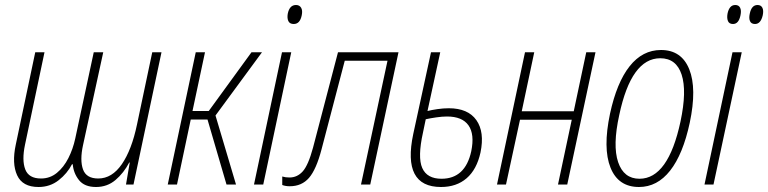

<svg xmlns="http://www.w3.org/2000/svg" viewBox="-20 -738 3073 768"><path d="M134 10Q70 10 48.5 -37Q27 -84 43 -159L121 -529H158L80 -159Q67 -97 81 -60.5Q95 -24 144 -24Q180 -24 207.5 -46.5Q235 -69 253.5 -105.5Q272 -142 281 -184L355 -529H393L312 -157Q299 -97 312 -60.5Q325 -24 373 -24Q428 -24 467.5 -81.5Q507 -139 528 -240L589 -529H626L514 0H484L499 -88H497Q475 -46 442 -18Q409 10 364 10Q318 10 296 -17.5Q274 -45 271 -81H268Q249 -44 214.5 -17Q180 10 134 10Z M651 0 763 -529H800L750 -294H815L986 -529H1028L842 -276L924 0H886L810 -260H743L688 0Z M1155 -642Q1139 -642 1133.5 -653.5Q1128 -665 1131 -683Q1138 -718 1164 -718Q1178 -718 1184.5 -707Q1191 -696 1187 -677Q1180 -642 1155 -642ZM996 0 1108 -529H1145L1033 0Z M1139 7Q1122 7 1109 2V-32Q1122 -28 1138 -28Q1169 -28 1191 -52.5Q1213 -77 1232 -147L1332 -529H1574L1461 0H1424L1530 -495H1359L1266 -140Q1245 -60 1216 -26.5Q1187 7 1139 7Z M1744 10Q1588 10 1633 -202L1704 -529H1741L1690 -294Q1706 -298 1729.5 -301.5Q1753 -305 1775 -305Q1852 -305 1885.5 -257.5Q1919 -210 1902 -128Q1887 -60 1846.5 -25Q1806 10 1744 10ZM1672 -208Q1650 -109 1669 -66Q1688 -23 1746 -23Q1841 -23 1865 -133Q1879 -201 1854 -236.5Q1829 -272 1768 -272Q1749 -272 1725 -268.5Q1701 -265 1683 -261Z M1968 0 2080 -529H2117L2067 -293H2275L2325 -529H2362L2249 0H2212L2267 -259H2060L2004 0Z M2536 10Q2453 10 2422 -67.5Q2391 -145 2420 -283Q2447 -408 2498.5 -473Q2550 -538 2624 -538Q2706 -538 2737 -461Q2768 -384 2739 -247Q2712 -121 2660.5 -55.5Q2609 10 2536 10ZM2538 -23Q2653 -23 2702 -252Q2728 -374 2706.5 -439.5Q2685 -505 2621 -505Q2505 -505 2457 -278Q2430 -156 2452.5 -89.5Q2475 -23 2538 -23Z M2912 -642Q2897 -642 2892 -653.5Q2887 -665 2890 -683Q2897 -718 2921 -718Q2935 -718 2940.5 -707Q2946 -696 2942 -677Q2935 -642 2912 -642ZM3000 -642Q2985 -642 2980 -653.5Q2975 -665 2979 -683Q2986 -718 3010 -718Q3024 -718 3029.5 -707Q3035 -696 3031 -677Q3023 -642 3000 -642ZM2798 0 2910 -529H2947L2834 0Z"/></svg>

Font: Noto Sans Condensed ExtraLight
Style: Italic
Weight: 200
Width: 3
Italic angle: -12°
Designer: Monotype Design Team
Foundry: Monotype Imaging Inc.
Version: Version 2.013; ttfautohint (v1.8.4.7-5d5b)